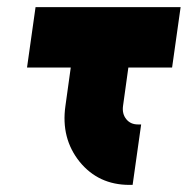

<svg xmlns="http://www.w3.org/2000/svg" viewBox="-20 -520 528 540"><path d="M80 -500 56 -330H179L164 -222Q151 -131 204 -65Q257 0 344 0H353L377 -170H368Q347 -170 335 -185Q323 -200 326 -222L341 -330H464L488 -500Z"/></svg>

Font: Unageo
Style: Black-Italic
Weight: 900
Designer: Richard Sepsi
Foundry: Richard Sepsi
Version: Version 2.000